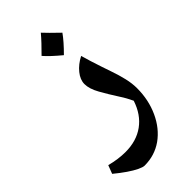

<svg xmlns="http://www.w3.org/2000/svg" viewBox="-281 -788 906 906"><g transform="rotate(-45 171.5 -335.0)"><path d="M102 60Q91 60 70 50Q49 40 22 21.5Q-5 3 -34 -21L-18 -63Q9 -56 34.5 -52.5Q60 -49 83 -49Q157 -49 208 -86Q259 -123 282 -193Q275 -208 266.5 -223.5Q258 -239 248 -254Q219 -299 196 -340Q173 -381 173 -413Q173 -442 196 -470.5Q219 -499 256 -518Q262 -497 270.5 -469Q279 -441 288.5 -413.5Q298 -386 305 -365Q318 -328 326.5 -292Q335 -256 335 -224Q335 -146 305 -80.5Q275 -15 222 23Q169 60 102 60ZM201 -578Q150 -620 124 -650Q147 -673 165.5 -692.5Q184 -712 199 -730Q210 -718 228 -700Q246 -682 271 -658Q259 -641 241.5 -621Q224 -601 201 -578Z"/></g></svg>

Font: Noto Naskh Arabic UI
Style: Regular
Weight: 400
Designer: Monotype Design Team, David Williams, Mohamad Dakak and Nizar Qandah
Foundry: Monotype Imaging Inc.
Version: Version 2.014